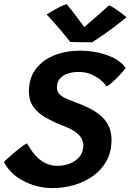

<svg xmlns="http://www.w3.org/2000/svg" viewBox="-26 -926 648 953"><path d="M234.5 7.5Q194 7.5 156.8 -2.2Q119.5 -12 87.5 -29.2Q55.5 -46.5 31.5 -70.2Q7.5 -94 -6.5 -122Q-2.5 -127 11.8 -140Q26 -153 44.2 -168.2Q62.5 -183.5 79.8 -196.5Q97 -209.5 108 -214.5Q118 -197 131.2 -177.8Q144.5 -158.5 162.8 -141.5Q181 -124.5 205 -113.8Q229 -103 259.5 -103Q293 -103 322.2 -114.8Q351.5 -126.5 369.5 -149Q387.5 -171.5 387.5 -203Q387.5 -225.5 376 -243.2Q364.5 -261 341 -276Q317.5 -291 280.5 -304.5Q233.5 -323 196.8 -344.8Q160 -366.5 138.8 -397Q117.5 -427.5 117.5 -472Q117.5 -539 152.2 -584Q187 -629 244.5 -651.8Q302 -674.5 369.5 -674.5Q418 -674.5 463 -664.5Q508 -654.5 543.5 -635.5Q579 -616.5 598 -588.5Q579 -563.5 551.8 -536.5Q524.5 -509.5 503.5 -497Q490.5 -515 470 -531.5Q449.5 -548 422.8 -558.5Q396 -569 362.5 -569Q335.5 -569 311.2 -561Q287 -553 271.8 -536Q256.5 -519 256.5 -493Q256.5 -475 266 -462.8Q275.5 -450.5 292 -441.8Q308.5 -433 328.5 -426Q370.5 -411 406.8 -394Q443 -377 470 -355Q497 -333 512.2 -303.2Q527.5 -273.5 527.5 -232Q527.5 -173.5 503.5 -129Q479.5 -84.5 438.2 -54.2Q397 -24 344.2 -8.2Q291.5 7.5 234.5 7.5ZM515 -899.5Q526 -895 539.5 -886.5Q553 -878 566.2 -868.2Q579.5 -858.5 589.2 -850.8Q599 -843 602 -840Q535 -786 492 -756.5Q449 -727 431.5 -716Q421.5 -716 401 -716.2Q380.5 -716.5 358.8 -716.8Q337 -717 323 -717.5Q296 -752 267 -785.8Q238 -819.5 205.5 -854.5Q216.5 -861 233.8 -871.2Q251 -881.5 270.2 -891.2Q289.5 -901 305 -905.5Q319 -888 333.8 -869.5Q348.5 -851 361 -834Q373.5 -817 383 -804.5Q392.5 -792 395.5 -787.5H388Q397 -795.5 419.2 -814.8Q441.5 -834 467.8 -857Q494 -880 515 -899.5Z"/></svg>

Font: Grandstander Thin SemiBold
Style: Italic
Weight: 600
Italic angle: -15°
Version: Version 1.200